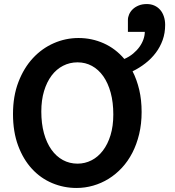

<svg xmlns="http://www.w3.org/2000/svg" viewBox="-20 -912 860 944"><path d="M537.1 -349.1Q537.1 -408.7 524.2 -456.3Q511.2 -503.9 487.8 -537.1Q464.4 -570.3 432.1 -587.9Q399.9 -605.5 361.3 -605.5Q322.8 -605.5 290 -588.6Q257.3 -571.8 233.6 -540.3Q210 -508.8 196.5 -464.1Q183.1 -419.4 183.1 -363.8Q183.1 -304.7 196 -257.3Q209 -210 232.7 -176.5Q256.3 -143.1 289.1 -125.2Q321.8 -107.4 361.3 -107.4Q397.9 -107.4 429.9 -123.8Q461.9 -140.1 485.8 -171.4Q509.8 -202.6 523.4 -247.3Q537.1 -292 537.1 -349.1ZM676.3 -361.3Q676.3 -302.7 664.1 -252.2Q651.9 -201.7 630.4 -160.2Q608.9 -118.7 579.1 -86.7Q549.3 -54.7 513.7 -32.7Q478 -10.7 438 0.7Q397.9 12.2 356.4 12.2Q293.5 12.2 236.6 -11.7Q179.7 -35.6 137 -82Q94.2 -128.4 69.1 -196Q43.9 -263.7 43.9 -351.6Q43.9 -439.5 70.6 -508.8Q97.2 -578.1 141.8 -626.2Q186.5 -674.3 244.6 -699.7Q302.7 -725.1 366.2 -725.1Q431.6 -725.1 490 -699Q548.3 -672.9 591.3 -622.1Q615.7 -632.8 634.5 -648.4Q653.3 -664.1 666 -681.9Q678.7 -699.7 685.3 -718.8Q691.9 -737.8 691.9 -755.4H608.9V-814Q608.9 -827.6 615 -841.6Q621.1 -855.5 632.8 -866.7Q644.5 -877.9 661.9 -885Q679.2 -892.1 701.7 -892.1Q722.7 -892.1 739.3 -884.5Q755.9 -877 767.6 -863.5Q779.3 -850.1 785.6 -831.1Q792 -812 792 -789.6Q792 -749.5 779.8 -715.3Q767.6 -681.2 746.1 -652.6Q724.6 -624 695.3 -601.1Q666 -578.1 631.8 -561.5Q652.8 -520.5 664.6 -470.5Q676.3 -420.4 676.3 -361.3Z"/></svg>

Font: Andika New Basic
Style: Bold
Weight: 700
Designer: Victor Gaultney, Annie Olsen, Pablo Ugerman
Foundry: SIL International
Version: Version 5.500; ttfautohint (v1.8.3)